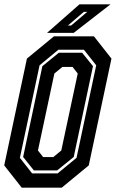

<svg xmlns="http://www.w3.org/2000/svg" viewBox="-22 -868 536 888"><path d="M78.5 0 -2.5 -103 102.5 -597 227.5 -700H412.5L493.5 -597L388.5 -103L263.5 0ZM126.5 -66H244.5L332 -138L423 -566L366 -638H248L161 -566L70 -138ZM134.5 -80 85 -142 174 -562 250 -624H358L408 -562L319 -142L242.5 -80ZM177.5 -141.5H224.5L261.5 -172L337.5 -528L313.5 -558.5H266.5L229.5 -528L153.5 -172ZM195.5 -716 345.5 -848H489L319 -716ZM292 -750H307L381.5 -813H365.5Z"/></svg>

Font: Tourney Condensed Regular
Style: Bold Italic
Weight: 700
Width: 3
Italic angle: -12°
Designer: Tyler Finck
Foundry: Etcetera Type Co
Version: Version 1.010; ttfautohint (v1.8.3)